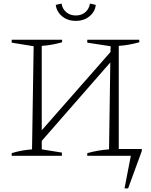

<svg xmlns="http://www.w3.org/2000/svg" viewBox="-20 -866 841 1067"><path d="M45 0V-15Q74 -24 102.5 -29Q131 -34 158 -36L167 -609L45 -629V-645H325V-631Q300 -624 271.5 -618.5Q243 -613 212 -611V-142L594 -577L595 -609L465 -629V-645H754V-631Q728 -624 699.5 -618.5Q671 -613 640 -611V-38H768V-27L692 181H672L707 0H465V-15Q527 -32 586 -36L593 -519L212 -83V-36L324 -18V0ZM401 -750Q355 -750 324.5 -776Q294 -802 290 -839L322 -846Q327 -816 348.5 -798Q370 -780 401 -780Q433 -780 454 -798Q475 -816 480 -846L512 -839Q509 -802 478 -776Q447 -750 401 -750Z"/></svg>

Font: Piazzolla ExtraLight
Style: Regular
Weight: 200
Designer: Juan Pablo del Peral
Foundry: Huerta Tipografica
Version: Version 1.330